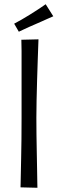

<svg xmlns="http://www.w3.org/2000/svg" viewBox="-20 -887 279 908"><path d="M81 -699 162 -701Q162 -701 161 -674Q160 -647 158.5 -604Q157 -561 155.5 -510.5Q154 -460 153 -412.5Q152 -365 152 -330Q152 -295 152.5 -251Q153 -207 154 -163Q155 -119 155.5 -81.5Q156 -44 156.5 -21.5Q157 1 157 1L77 -1Q77 -1 77.5 -18.5Q78 -36 78.5 -67Q79 -98 80 -139Q81 -180 81.5 -228.5Q82 -277 82 -328Q82 -388 82 -447Q82 -506 82 -557.5Q82 -609 82 -646Q82 -683 81 -699ZM69 -737 47 -775Q64 -784 82.5 -794.5Q101 -805 120 -817Q133 -825 146 -833.5Q159 -842 172 -850.5Q185 -859 196 -867L232 -810Q218 -804 203.5 -797.5Q189 -791 174.5 -784.5Q160 -778 146 -772Q132 -766 118.5 -760Q105 -754 92.5 -748Q80 -742 69 -737Z"/></svg>

Font: Truculenta
Style: Regular
Weight: 400
Designer: Ivan Castro, Eva Sanz & Omnibus-Type Team
Foundry: Omnibus-Type
Version: Version 1.002